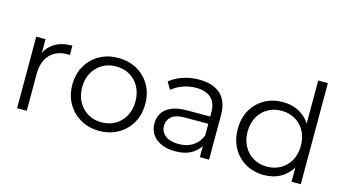

<svg xmlns="http://www.w3.org/2000/svg" viewBox="-82 -1049 2445 1361"><g transform="rotate(15 1140.0 -368.5)"><path d="M99 0V-525H167V-424Q190 -472 234 -498Q286 -530 363 -530V-461Q359 -461 355 -461.5Q351 -462 347 -462Q264 -462 217 -411.5Q170 -361 170 -268V0Z M701 -58Q758 -58 802 -83.5Q846 -109 871.5 -155.5Q897 -202 897 -263Q897 -325 871.5 -371Q846 -417 802 -442.5Q758 -468 702 -468Q646 -468 602 -442.5Q558 -417 532 -371Q506 -325 506 -263Q506 -202 532 -155.5Q558 -109 602 -83.5Q646 -58 701 -58ZM701 5Q625 5 564.5 -29.5Q504 -64 469 -124.5Q434 -185 434 -263Q434 -342 469 -402Q504 -462 564 -496Q624 -530 701 -530Q779 -530 839.5 -496Q900 -462 934.5 -402Q969 -342 969 -263Q969 -185 934.5 -124.5Q900 -64 839 -29.5Q778 5 701 5Z M1259 5Q1200 5 1156.5 -14.5Q1113 -34 1090 -68.5Q1067 -103 1067 -148Q1067 -189 1086.5 -222.5Q1106 -256 1150.5 -276.5Q1195 -297 1270 -297H1437V-329Q1437 -396 1399.5 -432Q1362 -468 1288 -468Q1237 -468 1191 -451Q1145 -434 1113 -406L1081 -459Q1121 -493 1177 -511.5Q1233 -530 1295 -530Q1397 -530 1452.5 -479.5Q1508 -429 1508 -326V0H1440V-82Q1420 -49 1384 -26Q1334 5 1259 5ZM1437 -244H1272Q1196 -244 1166.5 -217Q1137 -190 1137 -150Q1137 -105 1172 -78Q1207 -51 1270 -51Q1330 -51 1373.5 -78.5Q1417 -106 1437 -158Z M1915 -58Q1971 -58 2015.5 -83.5Q2060 -109 2085.5 -155.5Q2111 -202 2111 -263Q2111 -325 2085.5 -371Q2060 -417 2015.5 -442.5Q1971 -468 1915 -468Q1860 -468 1816 -442.5Q1772 -417 1746 -371Q1720 -325 1720 -263Q1720 -202 1746 -155.5Q1772 -109 1816 -83.5Q1860 -58 1915 -58ZM1910 5Q1835 5 1775.5 -29Q1716 -63 1682 -123.5Q1648 -184 1648 -263Q1648 -343 1682 -403Q1716 -463 1775.5 -496.5Q1835 -530 1910 -530Q1979 -530 2034 -499Q2080 -473 2110 -426V-742H2181V0H2113V-104Q2082 -54 2034 -26Q1980 5 1910 5Z"/></g></svg>

Font: Modern
Style: Small
Weight: 400
Designer: Julieta Ulanovsky
Foundry: Julieta Ulanovsky
Version: Version 8.000